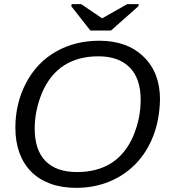

<svg xmlns="http://www.w3.org/2000/svg" viewBox="-20 -894 818 924"><path d="M458 -698Q592 -698 671 -621Q750 -545 750 -416Q748 -318 717.5 -239.5Q687 -161 633 -105.5Q579 -50 506 -20Q433 10 346 10Q277 10 222.5 -10Q168 -30 130.5 -67.5Q93 -105 73.5 -158.5Q54 -212 54 -280Q54 -396 105 -494Q157 -593 249 -645.5Q341 -698 458 -698ZM454 -623Q356 -623 288 -579Q220 -535 183 -449Q147 -363 147 -275Q147 -172 199 -119Q251 -66 351 -66Q446 -66 514 -108Q581 -150 619 -234Q657 -321 657 -414Q657 -516 604 -569.5Q551 -623 454 -623ZM514 -747H415L323 -864L325 -874H371L471 -806H472L592 -874H648L646 -864Z"/></svg>

Font: Libra Sans Modern
Style: Italic
Weight: 400
Italic angle: -12°
Foundry: Stefan Peev, Context Ltd
Version: Version 1.000